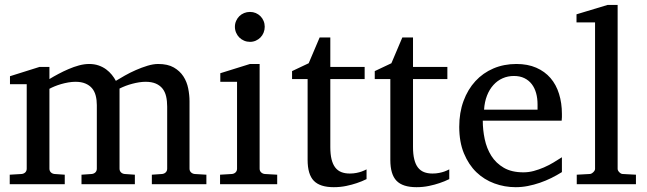

<svg xmlns="http://www.w3.org/2000/svg" viewBox="-20 -757 2660 789"><path d="M604 0V-39.1L646 -42Q655.3 -43 661.1 -48.8Q667 -54.7 667 -64V-318.8Q667 -342.3 662.6 -361.1Q658.2 -379.9 647.7 -393.1Q637.2 -406.2 620.1 -413.6Q603 -420.9 578.1 -420.9Q565.4 -420.9 551.5 -418.7Q537.6 -416.5 523.7 -412.8Q509.8 -409.2 496.3 -404.1Q482.9 -398.9 471.2 -393.1V-64Q471.2 -54.7 477.1 -48.8Q482.9 -43 492.2 -42L534.2 -39.1V0H314.9V-39.1L356.9 -42Q366.2 -43 372.1 -48.8Q377.9 -54.7 377.9 -64V-325.2Q377.9 -346.2 373.3 -364Q368.7 -381.8 358.2 -394.3Q347.7 -406.7 330.8 -413.8Q314 -420.9 290 -420.9Q275.9 -420.9 260.5 -418.2Q245.1 -415.5 231 -411.4Q216.8 -407.2 204.3 -402.1Q191.9 -397 183.1 -392.1V-64Q183.1 -54.7 189 -48.8Q194.8 -43 204.1 -42L246.1 -39.1V0H20V-39.1L68.8 -42Q78.1 -43 84 -48.8Q89.8 -54.7 89.8 -64V-411.1H21V-443.8L142.1 -481.9H183.1V-432.1Q199.7 -442.4 220 -453.1Q240.2 -463.9 261.7 -473.1Q283.2 -482.4 304.9 -488.3Q326.7 -494.1 346.2 -494.1Q367.7 -494.1 385.3 -488Q402.8 -481.9 416.3 -471.9Q429.7 -461.9 439.7 -449.5Q449.7 -437 456.1 -424.8Q471.2 -434.1 492.7 -446.3Q514.2 -458.5 538.1 -469Q562 -479.5 585.9 -486.8Q609.9 -494.1 629.9 -494.1Q669.4 -494.1 694.3 -479.7Q719.2 -465.3 733.6 -443.1Q748 -420.9 753.4 -393.6Q758.8 -366.2 758.8 -340.8V-64Q758.8 -54.7 764.9 -48.8Q771 -43 779.8 -42L828.1 -39.1V0Z M884.3 0V-39.1L933.1 -42Q942.4 -43 948.2 -48.8Q954.1 -54.7 954.1 -64V-420.9H885.3V-456.1L1007.3 -494.1H1046.9V-64Q1046.9 -54.7 1053 -48.8Q1059.1 -43 1067.9 -42L1119.1 -39.1V0ZM1067.9 -647Q1067.9 -634.3 1063.2 -622.8Q1058.6 -611.3 1050.3 -603Q1042 -594.7 1031 -589.8Q1020 -585 1007.3 -585Q994.6 -585 983.2 -589.8Q971.7 -594.7 963.4 -603Q955.1 -611.3 950.2 -622.8Q945.3 -634.3 945.3 -647Q945.3 -659.7 950.2 -670.9Q955.1 -682.1 963.4 -690.4Q971.7 -698.7 983.2 -703.4Q994.6 -708 1007.3 -708Q1020 -708 1031 -703.4Q1042 -698.7 1050.3 -690.4Q1058.6 -682.1 1063.2 -670.9Q1067.9 -659.7 1067.9 -647Z M1486.3 -21Q1467.8 -11.7 1445.8 -4.4Q1427.2 2 1402.8 7.1Q1378.4 12.2 1351.6 12.2Q1294.9 12.2 1269.5 -14.2Q1244.1 -40.5 1244.1 -100.1V-432.1H1180.2V-464.8L1248.5 -497.1L1293.5 -603H1337.4V-481.9H1478.5V-432.1H1337.4V-152.8Q1337.4 -123 1342.5 -102.3Q1347.7 -81.5 1357.7 -68.6Q1367.7 -55.7 1382.6 -49.8Q1397.5 -43.9 1417.5 -43.9Q1432.1 -43.9 1444.6 -46.4Q1457 -48.8 1466.3 -52.2Q1477.1 -56.2 1486.3 -61Z M1826.2 -21Q1807.6 -11.7 1785.6 -4.4Q1767.1 2 1742.7 7.1Q1718.3 12.2 1691.4 12.2Q1634.8 12.2 1609.4 -14.2Q1584 -40.5 1584 -100.1V-432.1H1520V-464.8L1588.4 -497.1L1633.3 -603H1677.2V-481.9H1818.4V-432.1H1677.2V-152.8Q1677.2 -123 1682.4 -102.3Q1687.5 -81.5 1697.5 -68.6Q1707.5 -55.7 1722.4 -49.8Q1737.3 -43.9 1757.3 -43.9Q1772 -43.9 1784.4 -46.4Q1796.9 -48.8 1806.2 -52.2Q1816.9 -56.2 1826.2 -61Z M2289.1 -49.8Q2268.1 -36.6 2245.4 -25.4Q2222.7 -14.2 2198.5 -5.9Q2174.3 2.4 2149.4 7.3Q2124.5 12.2 2099.1 12.2Q2053.7 12.2 2011.7 -3.2Q1969.7 -18.6 1937.7 -49.3Q1905.8 -80.1 1886.5 -126.7Q1867.2 -173.3 1867.2 -235.8Q1867.2 -294.4 1884.8 -342Q1902.3 -389.6 1933.6 -423.6Q1964.8 -457.5 2007.8 -475.8Q2050.8 -494.1 2102.1 -494.1Q2148.4 -494.1 2183.6 -478.8Q2218.8 -463.4 2242.2 -436.3Q2265.6 -409.2 2277.3 -371.3Q2289.1 -333.5 2289.1 -289.1V-275.9Q2289.1 -268.1 2288.1 -261.2H1963.9Q1963.9 -223.1 1971.9 -185.1Q1980 -147 1999 -116.7Q2018.1 -86.4 2050.3 -67.6Q2082.5 -48.8 2130.9 -48.8Q2152.3 -48.8 2173.3 -54.4Q2194.3 -60.1 2214.6 -68.8Q2234.9 -77.6 2253.4 -88.6Q2272 -99.6 2289.1 -110.8ZM2189 -328.1Q2189 -353 2183.1 -374.3Q2177.2 -395.5 2165.3 -411.1Q2153.3 -426.8 2135 -435.8Q2116.7 -444.8 2091.8 -444.8Q2066.9 -444.8 2045.4 -435.3Q2023.9 -425.8 2007.6 -407.7Q1991.2 -389.6 1981.2 -364Q1971.2 -338.4 1969.2 -306.2H2189Z M2350.1 0V-39.1L2403.3 -42Q2410.2 -42 2417.7 -49.1Q2425.3 -56.2 2425.3 -63V-665H2349.1V-698.2L2477.1 -736.8H2518.1V-63Q2518.1 -56.2 2525.1 -49.1Q2532.2 -42 2539.1 -42L2593.3 -39.1V0Z"/></svg>

Font: BabelStone Ogham Special
Style: Regular
Weight: 400
Designer: Andrew West
Foundry: BabelStone
Version: Version 1.02 March 14, 2022